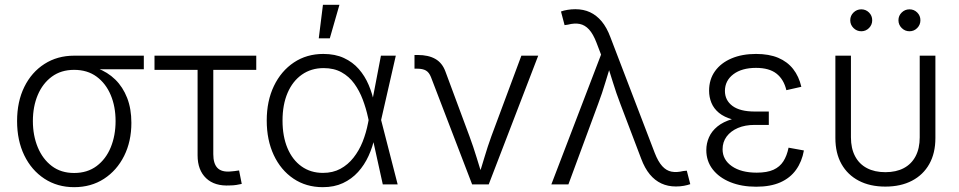

<svg xmlns="http://www.w3.org/2000/svg" viewBox="-20 -775 4032 807"><path d="M291.5 11.7Q221.2 11.7 166.7 -23.9Q112.3 -59.6 82 -122.1Q51.8 -184.6 51.8 -266.1Q51.8 -348.1 82.3 -409.9Q112.8 -471.7 167 -506.3Q221.2 -541 291.5 -541H584.5V-483.9H357.9L291.5 -481.4Q236.8 -481.4 198 -452.9Q159.2 -424.3 138.7 -375.7Q118.2 -327.1 118.2 -266.1Q118.2 -205.6 138.7 -156Q159.2 -106.4 197.8 -77.1Q236.3 -47.9 291.5 -47.9Q347.2 -47.9 386.2 -77.1Q425.3 -106.4 445.6 -156Q465.8 -205.6 465.8 -266.1Q465.8 -327.1 445.3 -375.7Q424.8 -424.3 386 -452.9Q347.2 -481.4 291.5 -481.4V-504.4Q344.2 -504.4 388.2 -488.3Q432.1 -472.2 464.4 -440.7Q496.6 -409.2 514.4 -363.5Q532.2 -317.9 532.2 -258.8Q532.2 -180.7 501.7 -119.6Q471.2 -58.6 417 -23.4Q362.8 11.7 291.5 11.7Z M946.8 4.4Q882.3 8.3 846.4 -25.9Q810.5 -60.1 810.5 -122.1V-481.4H629.4V-541H1057.1V-481.4H876.5V-127Q876.5 -87.4 893.8 -69.3Q911.1 -51.3 947.8 -54.2Q955.6 -54.7 965.8 -55.9Q976.1 -57.1 984.9 -58.6L996.1 -2Q986.3 0.5 973.1 2.4Q960 4.4 946.8 4.4Z M1336.9 11.7Q1266.6 11.7 1213.4 -24.2Q1160.2 -60.1 1130.6 -123.3Q1101.1 -186.5 1101.1 -268.6Q1101.1 -350.6 1131.3 -413.6Q1161.6 -476.6 1215.3 -512.5Q1269 -548.3 1338.9 -548.3Q1388.7 -548.3 1425.5 -531.2Q1462.4 -514.2 1488 -484.9Q1513.7 -455.6 1529.5 -418.2Q1545.4 -380.9 1553.2 -340.3H1575.7L1581.5 -272L1651.4 0H1588.9L1526.9 -281.2Q1518.6 -319.8 1504.6 -356.7Q1490.7 -393.6 1469 -423.6Q1447.3 -453.6 1415.5 -471.2Q1383.8 -488.8 1340.3 -488.8Q1288.1 -488.8 1249 -461.4Q1210 -434.1 1188.7 -384.5Q1167.5 -335 1167.5 -268.1Q1167.5 -202.1 1188.2 -152.6Q1209 -103 1247.3 -75.7Q1285.6 -48.3 1337.4 -48.3Q1378.9 -48.3 1410.6 -65.4Q1442.4 -82.5 1465.8 -112.3Q1489.3 -142.1 1504.2 -179.4Q1519 -216.8 1526.9 -257.8L1581.1 -541H1643.6L1581.5 -269L1576.2 -201.7H1555.7Q1546.9 -158.7 1529.3 -120.1Q1511.7 -81.5 1484.9 -52Q1458 -22.5 1421.4 -5.4Q1384.8 11.7 1336.9 11.7ZM1319.8 -613.8 1337.4 -754.9H1406.7L1366.2 -613.8Z M1964.4 0 1791.5 -450.7Q1783.7 -470.7 1770.3 -478.5Q1756.8 -486.3 1733.9 -486.3H1722.2V-543.9H1735.8Q1780.8 -543.9 1809.8 -527.3Q1838.9 -510.7 1852.1 -474.6L1953.1 -202.6Q1969.7 -157.7 1983.2 -113.3Q1996.6 -68.8 2010.7 -26.4H1988.8Q2002.9 -68.8 2016.1 -113.5Q2029.3 -158.2 2045.4 -202.6L2171.4 -541H2242.2L2034.2 0Z M2297.4 0 2506.3 -545.4 2487.3 -595.2Q2473.1 -632.3 2455.8 -651.1Q2438.5 -669.9 2416.7 -674.3Q2395 -678.7 2367.2 -671.4L2353 -669.4L2337.9 -726.6Q2349.1 -731 2365.2 -733.6Q2381.3 -736.3 2398.4 -736.3Q2432.6 -736.3 2460 -723.6Q2487.3 -710.9 2508.8 -685.3Q2530.3 -659.7 2545.4 -619.1L2731.9 -132.3Q2746.1 -95.7 2763.4 -76.7Q2780.8 -57.6 2802.5 -53.5Q2824.2 -49.3 2852.1 -56.2L2866.7 -57.6L2881.3 -1Q2870.6 2.9 2854.7 5.9Q2838.9 8.8 2820.8 8.8Q2787.1 8.8 2759.8 -3.9Q2732.4 -16.6 2711.2 -42.2Q2689.9 -67.9 2674.8 -108.4L2587.4 -338.4Q2569.8 -384.3 2556.4 -428.2Q2543 -472.2 2528.8 -516.1H2551.3Q2537.6 -473.1 2524.4 -428.5Q2511.2 -383.8 2494.1 -338.4L2369.1 0Z M3158.2 9.8Q3096.7 9.8 3049.3 -9.5Q3002 -28.8 2975.3 -63.5Q2948.7 -98.1 2948.7 -144Q2948.7 -172.4 2960 -198Q2971.2 -223.6 2995.4 -243.4Q3019.5 -263.2 3057.9 -274.4Q3096.2 -285.6 3150.4 -285.6H3211.4V-250H3151.9Q3111.8 -250 3081.5 -237.1Q3051.3 -224.1 3034.2 -201.2Q3017.1 -178.2 3017.1 -147.5Q3017.1 -103.5 3056.2 -76.4Q3095.2 -49.3 3160.6 -49.3Q3204.1 -49.3 3231 -61.5Q3257.8 -73.7 3272.7 -97.2Q3287.6 -120.6 3294.4 -154.3L3358.9 -142.6Q3350.6 -95.7 3325.9 -61.3Q3301.3 -26.9 3259.8 -8.5Q3218.3 9.8 3158.2 9.8ZM3151.4 -262.2Q3097.2 -262.2 3060.3 -272.5Q3023.4 -282.7 3001.7 -300.8Q2980 -318.8 2970.2 -342.8Q2960.4 -366.7 2960.4 -393.6Q2960.4 -441.4 2985.4 -476.1Q3010.3 -510.7 3054.7 -529.5Q3099.1 -548.3 3157.7 -548.3Q3212.4 -548.3 3251 -532Q3289.6 -515.6 3313.7 -484.9Q3337.9 -454.1 3348.1 -410.2L3285.2 -396Q3274.4 -441.4 3243.7 -465.6Q3212.9 -489.7 3157.7 -489.7Q3098.1 -489.7 3062.7 -463.1Q3027.3 -436.5 3026.9 -393.1Q3026.9 -353.5 3058.6 -329.8Q3090.3 -306.2 3152.8 -306.2H3211.4V-262.2Z M3701.2 9.3Q3636.7 9.3 3589.6 -15.4Q3542.5 -40 3516.8 -85.7Q3491.2 -131.3 3491.2 -194.8V-541H3556.6V-197.8Q3556.6 -151.4 3574 -118.4Q3591.3 -85.4 3623.8 -68.4Q3656.2 -51.3 3701.2 -51.3Q3746.6 -51.3 3778.8 -68.4Q3811 -85.4 3828.4 -118.4Q3845.7 -151.4 3845.7 -197.8V-541H3911.6V-194.8Q3911.6 -131.3 3886 -85.7Q3860.4 -40 3813.2 -15.4Q3766.1 9.3 3701.2 9.3ZM3802.7 -643.6Q3783.7 -643.6 3770 -657.2Q3756.3 -670.9 3756.3 -689.9Q3756.3 -709 3770 -722.4Q3783.7 -735.8 3802.7 -735.8Q3821.8 -735.8 3835.2 -722.4Q3848.6 -709 3848.6 -689.9Q3848.6 -670.9 3835.2 -657.2Q3821.8 -643.6 3802.7 -643.6ZM3600.1 -643.6Q3581.1 -643.6 3567.4 -657.2Q3553.7 -670.9 3553.7 -689.9Q3553.7 -709 3567.4 -722.4Q3581.1 -735.8 3600.1 -735.8Q3619.1 -735.8 3632.6 -722.4Q3646 -709 3646 -689.9Q3646 -670.9 3632.6 -657.2Q3619.1 -643.6 3600.1 -643.6Z"/></svg>

Font: Inter 17pt Light
Style: Regular
Weight: 300
Version: Version 4.001;git-66647c0bb